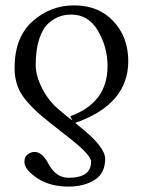

<svg xmlns="http://www.w3.org/2000/svg" viewBox="-20 -459 530 714"><path d="M231.9 -23.9 249 -11.2 241.2 -26.9Q380.4 -76.7 379.9 -213.9Q379.9 -283.7 344.5 -344.2Q309.1 -404.8 245.1 -404.8Q222.2 -404.8 202.1 -397.9Q182.1 -391.1 160.6 -372.6Q139.2 -354 126 -314.5Q112.8 -274.9 112.8 -216.8Q112.8 -176.8 137.5 -128.9Q162.1 -81.1 202.1 -48.8ZM259.8 -2 277.8 13.2Q370.6 86.4 371.1 131.8Q371.1 185.1 332 210Q293 234.9 233.9 234.9Q166 234.9 118.4 203.4Q70.8 171.9 70.8 143.1Q70.8 124 83 115Q95.2 106 108.9 106Q136.7 106 160.2 149.9Q187 201.7 234.9 202.1Q318.8 202.1 318.8 142.1Q318.8 117.2 234.9 51.8L164.1 -3.9Q96.2 -57.1 65.2 -101.1Q34.2 -145 34.2 -206.1Q34.2 -319.8 100.6 -379.4Q167 -439 255.9 -439Q346.7 -439 401.9 -379.9Q457 -320.8 457 -231Q456.5 -70.8 259.8 -2Z"/></svg>

Font: Linux Libertine O
Style: Regular
Weight: 400
Designer: Philipp H. Poll
Foundry: Philipp H. Poll
Version: Version 5.3.0